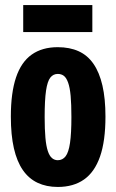

<svg xmlns="http://www.w3.org/2000/svg" viewBox="-20 -731 461 761"><path d="M209 10Q164 10 129 -6.5Q94 -23 70.5 -57Q47 -91 35 -143.5Q23 -196 23 -269Q23 -363 43.5 -424Q64 -485 105.5 -514.5Q147 -544 209 -544Q256 -544 291.5 -528Q327 -512 350.5 -478Q374 -444 386 -392Q398 -340 398 -269Q398 -172 376.5 -110.5Q355 -49 313 -19.5Q271 10 209 10ZM209 -96Q228 -96 240 -111.5Q252 -127 257.5 -164.5Q263 -202 263 -267Q263 -318 260 -351Q257 -384 250 -403.5Q243 -423 233 -430.5Q223 -438 209 -438Q191 -438 179.5 -423.5Q168 -409 162.5 -372Q157 -335 157 -267Q157 -218 160 -185Q163 -152 169.5 -132.5Q176 -113 186 -104.5Q196 -96 209 -96ZM72 -604V-711H346V-604Z"/></svg>

Font: Mona Sans Condensed
Style: Bold
Weight: 700
Width: 3
Designer: Deni Anggara
Foundry: GitHub
Version: Version 2.000